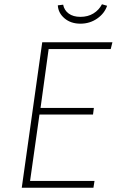

<svg xmlns="http://www.w3.org/2000/svg" viewBox="-20 -880 547 900"><path d="M499 -650H208L170 -374H420L416 -343H165L121 -32H423L418 0H82L178 -682H507ZM251 -855 276 -858Q281 -832 302 -816.5Q323 -801 357 -801Q392 -801 418 -817Q444 -833 458 -860L482 -853Q470 -817 435.5 -793Q401 -769 357 -769Q312 -769 282.5 -794Q253 -819 251 -855Z"/></svg>

Font: FiraGO UltraLight
Style: Italic
Weight: 200
Italic angle: -8°
Designer: bBox Type GmbH
Foundry: bBox Type GmbH
Version: Version 1.001